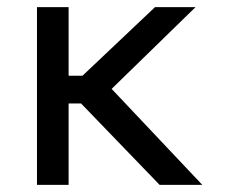

<svg xmlns="http://www.w3.org/2000/svg" viewBox="-20 -520 640 540"><path d="M84 -500V0H173V-229H208L429 0H549L294 -270L530 -500H416L212 -307H173V-500Z"/></svg>

Font: LT Wave Mono
Style: Regular
Weight: 400
Designer: Daniel Lyons
Version: Version 2.5 (Glyphs App)